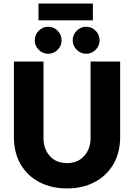

<svg xmlns="http://www.w3.org/2000/svg" viewBox="-20 -1045 752 1077"><path d="M356 12Q269 12 201.5 -23Q134 -58 96 -123Q58 -188 58 -278V-700H224V-269Q224 -210 259.5 -170Q295 -130 356 -130Q416 -130 452 -170Q488 -210 488 -269V-700H654V-278Q654 -188 615.5 -123Q577 -58 510 -23Q443 12 356 12ZM463.1 -743.4Q432.5 -743.4 410.2 -765.8Q387.8 -788.1 387.8 -818.7Q387.8 -850.2 410.2 -872.5Q432.5 -894.9 463.1 -894.9Q494.6 -894.9 516.5 -872.5Q538.5 -850.2 538.5 -818.7Q538.5 -788.1 516.5 -765.8Q494.6 -743.4 463.1 -743.4ZM250.1 -743.4Q219.5 -743.4 197.2 -765.8Q174.8 -788.1 174.8 -818.7Q174.8 -850.2 197.2 -872.5Q219.5 -894.9 250.1 -894.9Q281.6 -894.9 303.5 -872.5Q325.5 -850.2 325.5 -818.7Q325.5 -788.1 303.5 -765.8Q281.6 -743.4 250.1 -743.4ZM196 -931V-1025H501V-931Z"/></svg>

Font: MuseoModerno
Style: Bold
Weight: 700
Designer: Pablo Cosgaya, Héctor Gatti, Marcela Romero, and the Authors of The MuseoModerno Project.
Foundry: Omnibus-Type Team
Version: Version 1.001